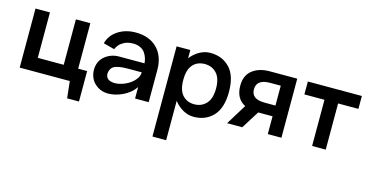

<svg xmlns="http://www.w3.org/2000/svg" viewBox="-65 -712 2381 1222"><g transform="rotate(15 1125.0 -101.0)"><path d="M411.1 -89.8H470.2V110.8H392.1L379.9 0H49.8V-389.2H145V-89.8H315.9V-389.2H411.1Z M707 -407.2Q795.9 -407.2 847.9 -355.2Q899.9 -303.2 899.9 -211.9V0H810.1V-75.2Q781.7 -33.7 732.2 -9.8Q682.6 14.2 633.8 14.2Q594.2 13.7 564.9 -5.9Q535.6 -25.4 522.7 -52.2Q509.8 -79.1 509.8 -107.9Q509.8 -165.5 549.3 -198.7Q588.9 -231.9 644 -231.9H810.1Q809.1 -248.5 804.2 -264.4Q799.3 -280.3 788.6 -297.4Q777.8 -314.5 757.1 -324.7Q736.3 -335 708 -335Q690.4 -335 675 -331.3Q659.7 -327.6 648.9 -321.8Q638.2 -315.9 629.4 -309.1Q620.6 -302.2 615.5 -295.2Q610.4 -288.1 606.7 -282.2Q603 -276.4 601.6 -272.5L600.1 -269L526.9 -288.1Q541 -342.8 590.6 -375Q640.1 -407.2 707 -407.2ZM657.7 -61Q692.4 -61.5 727.3 -77.1Q762.2 -92.8 785.2 -118.7Q808.1 -144.5 808.1 -171.9H728Q697.8 -171.9 679 -170.2Q660.2 -168.5 641.6 -163.1Q623 -157.7 613 -145.8Q603 -133.8 600.1 -115.2Q596.7 -92.8 609.9 -77.6Q623 -62.5 657.7 -61Z M1198.7 -404.8Q1277.8 -404.8 1327.1 -353Q1376.5 -301.3 1376.5 -194.8Q1376.5 -88.4 1327.1 -36.1Q1277.8 16.1 1198.7 16.1Q1162.6 16.1 1128.9 -2.7Q1095.2 -21.5 1069.8 -54.2V205.1H979.5V-389.2H1069.8V-335Q1095.2 -367.7 1128.9 -386.2Q1162.6 -404.8 1198.7 -404.8ZM1182.6 -62Q1230 -62 1260.7 -94.7Q1291.5 -127.4 1291.5 -194.8Q1291.5 -261.7 1261.2 -294.4Q1231 -327.1 1182.6 -327.1Q1134.3 -327.1 1105 -294.7Q1075.7 -262.2 1075.7 -194.8Q1075.7 -127 1105 -94.5Q1134.3 -62 1182.6 -62Z M1774.4 -389.2V0H1684.6V-117.2H1593.8H1589.8L1516.6 0H1416.5L1499.5 -134.8Q1435.5 -167.5 1435.5 -252.9Q1435.5 -320.3 1479.2 -354.7Q1522.9 -389.2 1593.8 -389.2ZM1612.8 -188H1684.6V-318.8H1612.8Q1569.8 -318.8 1547.6 -302Q1525.4 -285.2 1525.4 -252.9Q1525.4 -188 1612.8 -188Z M2200.2 -389.2V-304.2H2066.4V0H1976.6V-304.2H1844.2V-389.2Z"/></g></svg>

Font: Neutral Grotesk
Style: Regular
Weight: 400
Designer: Nawras Khrais
Foundry: Nawras Khrais
Version: Version 1.000;PS 001.000;hotconv 1.0.88;makeotf.lib2.5.64775